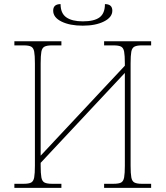

<svg xmlns="http://www.w3.org/2000/svg" viewBox="-20 -915 806 935"><path d="M50 0V-20H96Q120 -20 131.5 -26Q143 -32 146.5 -51Q150 -70 150 -108V-606Q150 -645 146.5 -663.5Q143 -682 131.5 -688Q120 -694 96 -694H50V-714H279V-694H233Q209 -694 197 -688Q185 -682 181.5 -663.5Q178 -645 178 -606V-157L588 -595V-606Q588 -645 584.5 -663.5Q581 -682 569.5 -688Q558 -694 533 -694H487V-714H716V-694H670Q647 -694 635 -688Q623 -682 619.5 -663.5Q616 -645 616 -606V-108Q616 -70 619.5 -51Q623 -32 635 -26Q647 -20 670 -20H716V0H487V-20H533Q558 -20 569.5 -26Q581 -32 584.5 -51Q588 -70 588 -108V-560L178 -122V-108Q178 -70 181.5 -51Q185 -32 197 -26Q209 -20 233 -20H279V0ZM383 -790Q320 -790 279.5 -810Q239 -830 239 -863Q239 -895 275 -895Q275 -850 303 -830.5Q331 -811 383 -811Q439 -811 465 -830.5Q491 -850 491 -895Q527 -895 527 -863Q527 -831 486.5 -810.5Q446 -790 383 -790Z"/></svg>

Font: Noto Serif Thin
Style: Regular
Weight: 100
Designer: Monotype Design Team
Foundry: Monotype Imaging Inc.
Version: Version 2.015